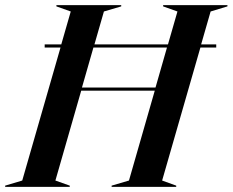

<svg xmlns="http://www.w3.org/2000/svg" viewBox="-72 -732 911 752"><path d="M103 -558.1H168L205.1 -687L148.9 -707V-711.9H402.8V-707L335 -687L297.9 -558.1H585.9L623 -687L566.9 -707V-711.9H818.8V-707L752.9 -687L715.8 -558.1H774.9V-545.9H712.9L563 -24.9L618.2 -4.9V0H365.2V-4.9L433.1 -24.9L534.2 -377H246.1L145 -24.9L201.2 -4.9V0H-51.8V-4.9L15.1 -24.9L165 -545.9H103ZM249 -389.2H537.1L582 -545.9H293.9Z"/></svg>

Font: Nyght Serif Medium Italic
Style: Regular
Weight: 500
Italic angle: -16°
Designer: Maksym Kobuzan
Version: Version 0.410;Glyphs 3.1.2 (3151)